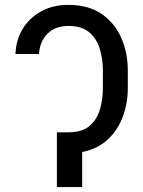

<svg xmlns="http://www.w3.org/2000/svg" viewBox="-20 -757 580 777"><path d="M312.5 0H210.2V-221.6H257.1Q312.5 -221.6 342.7 -247.7Q372.9 -273.8 384.6 -314.8Q396.3 -355.8 396.3 -400.6V-473Q396.3 -517 384.2 -558.1Q372.2 -599.1 342 -625.5Q311.8 -652 257.1 -652Q203.8 -652 172.4 -620.7Q141 -589.5 137.8 -538.4H42.6Q44.7 -595.2 71.9 -640.1Q99.1 -685 146.5 -711.1Q193.9 -737.2 257.1 -737.2Q338.1 -737.2 391.3 -700.5Q444.6 -663.7 470.9 -603.5Q497.2 -543.3 497.2 -473V-400.6Q497.2 -338.8 476.9 -284.4Q456.7 -230.1 415.7 -192.1Q374.6 -154.1 312.5 -141.7Z"/></svg>

Font: Linik Sans
Style: Regular
Weight: 400
Designer: Rasmus Andersson (font), Marc Monis (original base), Kil Hyung-jin (Pretendard portions), Cristiano Sobral (main changes
Foundry: rsms
Version: Version 3.018;May 31, 2022;FontCreator 14.0.0.2814 64-bit; t